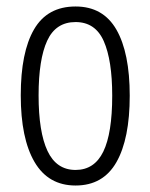

<svg xmlns="http://www.w3.org/2000/svg" viewBox="-20 -562 464 592"><path d="M380 -267Q380 -134 339 -62Q298 10 213 10Q129 10 86.5 -62.5Q44 -135 44 -268Q44 -401 85 -471.5Q126 -542 213 -542Q298 -542 339 -470.5Q380 -399 380 -267ZM99 -268Q99 -155 126.5 -96.5Q154 -38 213 -38Q271 -38 298.5 -94.5Q326 -151 326 -267Q326 -376 300 -435Q274 -494 213 -494Q152 -494 125.5 -436.5Q99 -379 99 -268Z"/></svg>

Font: Noto Sans Lao UI ExtCond Light
Style: Regular
Weight: 300
Width: 2
Designer: Monotype Design Team
Foundry: Monotype Imaging Inc.
Version: Version 2.000; ttfautohint (v1.8.4.7-5d5b)